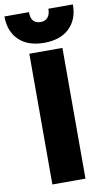

<svg xmlns="http://www.w3.org/2000/svg" viewBox="-150 -963 566 1011"><g transform="rotate(-10 133.0 -457.5)"><path d="M-50 -915H81Q81 -853 133 -853Q158 -853 171.5 -869Q185 -885 185 -915H316Q316 -835 268 -788.5Q220 -742 133 -742Q46 -742 -2 -788.5Q-50 -835 -50 -915ZM45 -699H222V0H45Z"/></g></svg>

Font: Prompt
Style: Bold
Weight: 700
Designer: Katatrad Team
Foundry: CadsonDemak
Version: Version 1.000